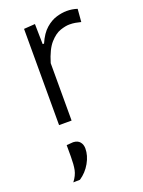

<svg xmlns="http://www.w3.org/2000/svg" viewBox="-149 -576 694 929"><g transform="rotate(-20 198.0 -111.0)"><path d="M92.5 0V-495.5L150 -499.5L152 -395.5H159Q179.5 -442.5 207 -466.2Q234.5 -490 263 -498.2Q291.5 -506.5 315 -506.5Q344 -506.5 369.5 -498L364 -432Q348 -436 335.2 -438.2Q322.5 -440.5 305 -440.5Q286 -440.5 258.8 -431.5Q231.5 -422.5 204 -391.8Q176.5 -361 157 -295.5V0ZM62.5 284Q83.5 256.5 88.8 230.2Q94 204 94 163.5V103.5L128 101Q151 102 162.2 115.5Q173.5 129 173.5 149.5Q173.5 186 152.5 223Q131.5 260 97 283Z"/></g></svg>

Font: Heraclito Light
Style: Regular
Weight: 300
Designer: Kostas Bartsokas (font) & Cristiano Sobral (main changes)
Foundry: Kostas Bartsokas (font) & Cristiano Sobral (main changes)
Version: Version 1.00;July 8, 2020;FontCreator 13.0.0.2655 64-bit